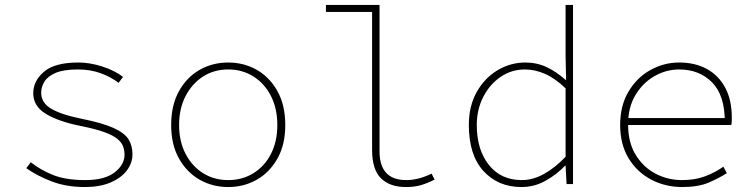

<svg xmlns="http://www.w3.org/2000/svg" viewBox="-20 -742 3040 774"><path d="M322 12Q247 12 187.5 -11Q128 -34 86 -64L104 -88Q143 -57 194 -36.5Q245 -16 324 -16Q402 -16 442 -47Q482 -78 482 -118Q482 -135 476.5 -151Q471 -167 454 -181.5Q437 -196 401.5 -209Q366 -222 306 -234Q216 -252 165 -283Q114 -314 114 -366Q114 -416 157.5 -453Q201 -490 296 -490Q342 -490 392 -474Q442 -458 476 -432L458 -408Q427 -432 385.5 -447Q344 -462 294 -462Q237 -462 205 -448.5Q173 -435 159.5 -413.5Q146 -392 146 -368Q146 -328 186 -304Q226 -280 310 -263Q394 -246 438 -226Q482 -206 498 -180.5Q514 -155 514 -120Q514 -85 491.5 -55Q469 -25 426 -6.5Q383 12 322 12Z M900 12Q837 12 785 -17.5Q733 -47 701.5 -103Q670 -159 670 -238Q670 -318 701.5 -374.5Q733 -431 785 -460.5Q837 -490 900 -490Q963 -490 1015 -460.5Q1067 -431 1098.5 -374.5Q1130 -318 1130 -238Q1130 -159 1098.5 -103Q1067 -47 1015 -17.5Q963 12 900 12ZM900 -16Q957 -16 1002 -44Q1047 -72 1072.5 -122Q1098 -172 1098 -238Q1098 -304 1072.5 -354.5Q1047 -405 1002 -433.5Q957 -462 900 -462Q843 -462 798.5 -433.5Q754 -405 728 -354.5Q702 -304 702 -238Q702 -172 728 -122Q754 -72 798.5 -44Q843 -16 900 -16Z M1616 12Q1552 12 1516 -23Q1480 -58 1480 -138V-694H1294V-722H1510V-132Q1510 -74 1537 -45Q1564 -16 1618 -16Q1642 -16 1667.5 -22.5Q1693 -29 1720 -42L1732 -18Q1702 -3 1676.5 4.5Q1651 12 1616 12Z M2082 12Q1988 12 1929 -52.5Q1870 -117 1870 -238Q1870 -315 1902 -371.5Q1934 -428 1986 -459Q2038 -490 2098 -490Q2144 -490 2183.5 -471.5Q2223 -453 2260 -420H2262L2260 -520V-722H2290V0H2264L2260 -74H2258Q2226 -40 2180.5 -14Q2135 12 2082 12ZM2084 -16Q2128 -16 2172.5 -40.5Q2217 -65 2260 -110V-386Q2217 -427 2176.5 -444.5Q2136 -462 2096 -462Q2042 -462 1998 -432Q1954 -402 1928 -351Q1902 -300 1902 -238Q1902 -139 1950.5 -77.5Q1999 -16 2084 -16Z M2730 12Q2662 12 2605 -18Q2548 -48 2514 -104Q2480 -160 2480 -238Q2480 -316 2513.5 -372.5Q2547 -429 2601.5 -459.5Q2656 -490 2718 -490Q2782 -490 2829.5 -464Q2877 -438 2903.5 -388.5Q2930 -339 2930 -270Q2930 -263 2930 -255Q2930 -247 2928 -238H2490V-266H2920L2902 -250Q2902 -358 2850.5 -410Q2799 -462 2718 -462Q2666 -462 2619 -435.5Q2572 -409 2542 -359.5Q2512 -310 2512 -240Q2512 -168 2542.5 -118Q2573 -68 2622.5 -42Q2672 -16 2730 -16Q2781 -16 2821.5 -31Q2862 -46 2896 -70L2910 -44Q2879 -24 2837 -6Q2795 12 2730 12Z"/></svg>

Font: Source Code Pro ExtraLight ExtraLight
Style: Regular
Weight: 250
Monospace: yes
Version: Version 1.018;hotconv 1.0.116;makeotfexe 2.5.65601